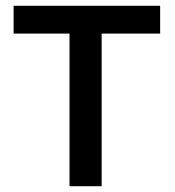

<svg xmlns="http://www.w3.org/2000/svg" viewBox="-20 -643 603 663"><path d="M220 0H331V-527H533V-623H27V-527H220Z"/></svg>

Font: Inconsolata SemiExpanded
Style: Bold
Weight: 700
Width: 6
Monospace: yes
Designer: Raph Levien, Cyreal, Brenton Simpson
Foundry: Raph Levien, Cyreal, Google
Version: Version 3.100